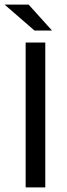

<svg xmlns="http://www.w3.org/2000/svg" viewBox="-39 -811 288 831"><path d="M157 0H72V-627H157ZM-19 -791H85L186 -679H110Z"/></svg>

Font: Blinker
Style: Regular
Weight: 400
Designer: Juergen Huber
Foundry: supertype
Version: 1.017